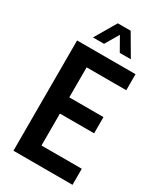

<svg xmlns="http://www.w3.org/2000/svg" viewBox="-217 -957 878 1036"><g transform="rotate(30 222.0 -438.5)"><path d="M52 0V-687H416V-587H169V-400H382V-299H169V-100H420V0ZM118 -744 196 -877H276L354 -744H285L215 -867H259L187 -744Z"/></g></svg>

Font: Archivo ExtraCondensed SemiBold
Style: Regular
Weight: 600
Width: 2
Designer: Hector Gatti
Foundry: Omnibus-Type
Version: Version 2.001